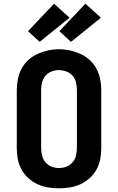

<svg xmlns="http://www.w3.org/2000/svg" viewBox="-20 -1013 640 1041"><path d="M300 8Q270 8 240 3Q210 -2 183 -14.5Q156 -27 133.5 -47.5Q111 -68 96.5 -94.5Q82 -121 76.5 -150.5Q71 -180 71 -210V-525Q71 -555 77 -584.5Q83 -614 97 -640.5Q111 -667 133.5 -687.5Q156 -708 183.5 -720.5Q211 -733 240.5 -739.5Q270 -746 300 -746Q330 -746 359.5 -739.5Q389 -733 416.5 -720.5Q444 -708 466.5 -687.5Q489 -667 503 -640.5Q517 -614 523 -584.5Q529 -555 529 -525V-210Q529 -180 523.5 -150.5Q518 -121 503.5 -94.5Q489 -68 466.5 -47.5Q444 -27 417 -14.5Q390 -2 360 3Q330 8 300 8ZM300 -102Q321 -102 340.5 -109.5Q360 -117 373.5 -133Q387 -149 392 -169.5Q397 -190 397 -210V-525Q397 -545 392 -566Q387 -587 373.5 -602.5Q360 -618 339.5 -625.5Q319 -633 299 -633Q278 -633 258.5 -625Q239 -617 226 -601.5Q213 -586 208 -565.5Q203 -545 203 -525V-210Q203 -190 208 -169.5Q213 -149 226.5 -133Q240 -117 259.5 -109.5Q279 -102 300 -102ZM365 -786 302 -844 443 -993 527 -917ZM195 -786 132 -844 273 -993 357 -917Z"/></svg>

Font: Iosevka Curly XBdEx
Style: Regular
Weight: 800
Width: 7
Monospace: yes
Designer: Belleve Invis
Foundry: Belleve Invis
Version: Version 11.1.0; ttfautohint (v1.8.3)